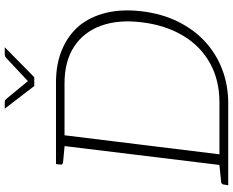

<svg xmlns="http://www.w3.org/2000/svg" viewBox="-104 -852 956 787"><g transform="rotate(-90 373.5 -458.0)"><path d="M87 0 173 -706H430Q505 -706 563.5 -681.5Q622 -657 661 -612Q699 -566 715 -500.5Q731 -435 721 -353Q711 -271 678.5 -205.5Q646 -140 597 -95Q547 -49 482.5 -24.5Q418 0 343 0ZM135 -36H348Q439 -36 509 -75Q579 -114 621.5 -185.5Q664 -257 676 -353Q688 -450 662 -521.5Q636 -593 576 -632Q516 -671 426 -671H213ZM8 0 11 -18Q11 -23 14.5 -26Q18 -29 22 -29L99 -37L100 0ZM186 -706 177 -670 102 -677Q97 -678 94.5 -680.5Q92 -683 93 -688L95 -706ZM574 -916 451 -795H415L322 -916H349Q356 -916 361 -911L435 -821L531 -911Q533 -913 537 -914.5Q541 -916 545 -916Z"/></g></svg>

Font: Aleo ExtraLight
Style: Italic
Weight: 250
Italic angle: -7°
Designer: Alessio Laiso
Foundry: Alessio Laiso
Version: Version 2.001;gftools[0.9.29]